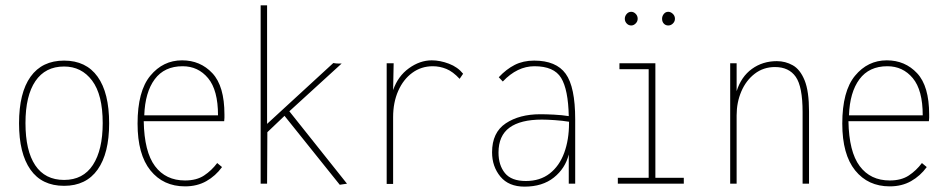

<svg xmlns="http://www.w3.org/2000/svg" viewBox="-20 -685 3544 716"><path d="M219 8Q136 8 93.5 -52.5Q51 -113 51 -225Q51 -339 94 -399Q137 -459 219 -459Q301 -459 344 -399Q387 -339 387 -225Q387 -113 344 -52.5Q301 8 219 8ZM219 -14Q290 -14 326.5 -70Q363 -126 363 -226Q363 -332 323.5 -384.5Q284 -437 219 -437Q149 -437 112 -382.5Q75 -328 75 -226Q75 -123 111.5 -68.5Q148 -14 219 -14Z M670 10Q589 10 541 -49.5Q493 -109 493 -224Q493 -345 540.5 -402.5Q588 -460 659 -460Q727 -460 772 -412Q817 -364 817 -258Q817 -249 817 -245.5Q817 -242 816 -233H516Q518 -119 558 -65.5Q598 -12 670 -12Q713 -12 741 -30.5Q769 -49 790 -77L808 -62Q784 -29 749.5 -9.5Q715 10 670 10ZM518 -255H793Q793 -349 756 -393.5Q719 -438 661 -438Q593 -438 557 -389.5Q521 -341 518 -255Z M1247 4 1041 -253 977 -192 976 0H952V-665H976V-223L1223 -450Q1228 -449 1233 -448.5Q1238 -448 1244 -448H1254L1059 -270L1274 0Z M1422 1V-449H1448L1446 -349Q1464 -401 1505 -430.5Q1546 -460 1590 -460Q1621 -460 1654 -447.5Q1687 -435 1707 -410L1694 -391Q1669 -418 1644.5 -428Q1620 -438 1594 -438Q1551 -438 1517.5 -413.5Q1484 -389 1465 -346Q1446 -303 1446 -248V1Z M1936 11Q1877 11 1846 -26.5Q1815 -64 1815 -117Q1815 -191 1866 -225Q1917 -259 1995 -259Q2016 -259 2046 -257.5Q2076 -256 2101 -252Q2099 -351 2072.5 -394.5Q2046 -438 1973 -438Q1909 -438 1855 -381L1840 -397Q1868 -427 1899.5 -443Q1931 -459 1972 -459Q2054 -459 2089.5 -410Q2125 -361 2125 -240V0H2101V-109Q2088 -57 2045.5 -23Q2003 11 1936 11ZM1839 -116Q1839 -69 1863 -39.5Q1887 -10 1941 -10Q1994 -10 2030 -38Q2066 -66 2084 -115Q2102 -164 2102 -226Q2102 -230 2102 -231Q2078 -235 2049 -237Q2020 -239 2001 -239Q1921 -239 1880 -209Q1839 -179 1839 -116Z M2284 0V-22H2399V-427H2290V-449H2424V-22H2530V0ZM2334 -590Q2324 -590 2317 -597.5Q2310 -605 2310 -615Q2310 -625 2317 -633Q2324 -641 2334 -641Q2343 -641 2350.5 -633.5Q2358 -626 2358 -615Q2358 -605 2350.5 -597.5Q2343 -590 2334 -590ZM2472 -590Q2462 -590 2455.5 -597Q2449 -604 2449 -615Q2449 -625 2455.5 -633Q2462 -641 2472 -641Q2481 -641 2489 -633.5Q2497 -626 2497 -615Q2497 -605 2489.5 -597.5Q2482 -590 2472 -590Z M2703 0V-449H2727V-345Q2744 -399 2784 -428Q2824 -457 2877 -457Q2909 -457 2936.5 -441.5Q2964 -426 2980.5 -385.5Q2997 -345 2997 -269V0H2973V-267Q2973 -362 2947.5 -398.5Q2922 -435 2870 -435Q2827 -435 2794.5 -410Q2762 -385 2744.5 -344Q2727 -303 2727 -255V0Z M3298 10Q3217 10 3169 -49.5Q3121 -109 3121 -224Q3121 -345 3168.5 -402.5Q3216 -460 3287 -460Q3355 -460 3400 -412Q3445 -364 3445 -258Q3445 -249 3445 -245.5Q3445 -242 3444 -233H3144Q3146 -119 3186 -65.5Q3226 -12 3298 -12Q3341 -12 3369 -30.5Q3397 -49 3418 -77L3436 -62Q3412 -29 3377.5 -9.5Q3343 10 3298 10ZM3146 -255H3421Q3421 -349 3384 -393.5Q3347 -438 3289 -438Q3221 -438 3185 -389.5Q3149 -341 3146 -255Z"/></svg>

Font: Inconsolata SemiCondensed ExtraLight
Style: Regular
Weight: 200
Width: 4
Monospace: yes
Designer: Raph Levien, Cyreal, Brenton Simpson
Foundry: Raph Levien, Cyreal, Google
Version: Version 3.100; ttfautohint (v1.8.4.7-5d5b)